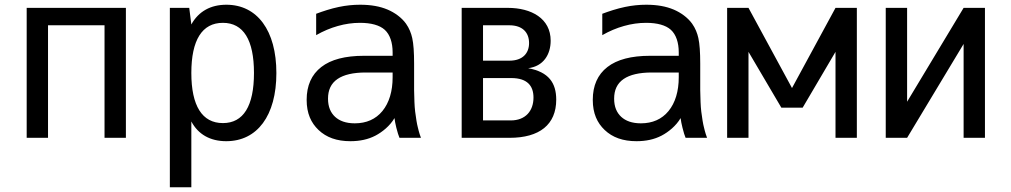

<svg xmlns="http://www.w3.org/2000/svg" viewBox="-20 -580 4254 808"><path d="M92.3 0H182.1V-473.6H419.9V0H509.8V-546.9H92.3Z M694.8 208H785.2V-68.8C814 -14.6 864.3 14.2 932.1 14.2C1062.5 14.2 1143.1 -93.3 1143.1 -272.5C1143.1 -451.7 1062.5 -560.1 932.6 -560.1C867.2 -560.1 815.9 -532.7 785.2 -477.1L776.4 -546.9H694.8ZM918 -62C830.6 -62 785.2 -134.8 785.2 -272.9C785.2 -411.6 830.6 -483.9 918 -483.9C1004.4 -483.9 1048.8 -412.1 1048.8 -272.9C1048.8 -133.8 1004.4 -62 918 -62Z M1454.6 14.2C1494.1 14.2 1529.3 6.8 1560.1 -9.3C1588.9 -24.4 1621.1 -50.3 1640.1 -83C1641.1 -72.8 1644.5 -56.6 1647.9 -42.5C1652.3 -24.4 1657.7 -7.8 1661.1 0H1751.5C1750 -2.9 1742.7 -24.4 1738.3 -44.4C1734.9 -56.6 1730.5 -83 1727.1 -110.4C1724.1 -134.8 1723.6 -162.6 1722.7 -200.2V-312C1722.7 -360.4 1720.2 -395.5 1714.8 -419.9C1710.4 -439.9 1702.1 -461.4 1688.5 -480.5C1669.9 -506.3 1641.1 -526.9 1611.3 -539.6C1579.1 -553.2 1541.5 -560.1 1495.6 -560.1C1465.8 -560.1 1436.5 -557.1 1406.2 -550.8C1372.6 -543.9 1337.4 -532.2 1310.5 -522V-432.1C1340.3 -449.2 1370.6 -461.9 1401.9 -470.7C1433.1 -479.5 1463.9 -483.9 1495.1 -483.9C1541.5 -483.9 1577.6 -474.1 1599.1 -454.6C1621.1 -434.6 1632.3 -400.9 1632.3 -359.4V-345.2H1511.7C1432.6 -345.2 1372.6 -329.6 1332 -297.9C1291 -266.1 1270.5 -219.7 1270.5 -159.7C1270.5 -102.5 1289.1 -63 1320.3 -33.2C1353.5 -1.5 1397.5 14.2 1454.6 14.2ZM1473.1 -61C1435.5 -61 1408.7 -71.3 1390.1 -88.4C1371.1 -106 1360.4 -130.9 1360.4 -164.6C1360.4 -200.7 1372.6 -228.5 1400.4 -247.6C1426.8 -265.6 1466.3 -274.9 1518.6 -274.9H1632.3V-254.9C1632.3 -195.8 1617.7 -147.5 1589.4 -112.8C1561 -78.1 1521.5 -61 1473.1 -61Z M1922.9 0H2124.5C2250.5 0 2320.8 -55.7 2320.8 -160.6C2320.8 -230.5 2289.6 -277.3 2202.6 -293C2267.1 -300.8 2297.4 -351.1 2297.4 -408.7C2297.4 -502.4 2216.3 -546.9 2116.7 -546.9H1922.9ZM2012.7 -324.7V-473.6H2123.5C2179.7 -473.6 2206.5 -442.4 2206.5 -398.9C2206.5 -355.5 2179.2 -324.7 2124 -324.7ZM2012.7 -73.2V-251.5H2131.3C2199.7 -251.5 2225.1 -218.3 2225.1 -169.4C2225.1 -113.3 2191.4 -73.2 2129.4 -73.2Z M2658.7 14.2C2698.2 14.2 2733.4 6.8 2764.2 -9.3C2793 -24.4 2825.2 -50.3 2844.2 -83C2845.2 -72.8 2848.6 -56.6 2852.1 -42.5C2856.4 -24.4 2861.8 -7.8 2865.2 0H2955.6C2954.1 -2.9 2946.8 -24.4 2942.4 -44.4C2939 -56.6 2934.6 -83 2931.2 -110.4C2928.2 -134.8 2927.7 -162.6 2926.8 -200.2V-312C2926.8 -360.4 2924.3 -395.5 2918.9 -419.9C2914.6 -439.9 2906.2 -461.4 2892.6 -480.5C2874 -506.3 2845.2 -526.9 2815.4 -539.6C2783.2 -553.2 2745.6 -560.1 2699.7 -560.1C2669.9 -560.1 2640.6 -557.1 2610.4 -550.8C2576.7 -543.9 2541.5 -532.2 2514.6 -522V-432.1C2544.4 -449.2 2574.7 -461.9 2606 -470.7C2637.2 -479.5 2668 -483.9 2699.2 -483.9C2745.6 -483.9 2781.7 -474.1 2803.2 -454.6C2825.2 -434.6 2836.4 -400.9 2836.4 -359.4V-345.2H2715.8C2636.7 -345.2 2576.7 -329.6 2536.1 -297.9C2495.1 -266.1 2474.6 -219.7 2474.6 -159.7C2474.6 -102.5 2493.2 -63 2524.4 -33.2C2557.6 -1.5 2601.6 14.2 2658.7 14.2ZM2677.2 -61C2639.6 -61 2612.8 -71.3 2594.2 -88.4C2575.2 -106 2564.5 -130.9 2564.5 -164.6C2564.5 -200.7 2576.7 -228.5 2604.5 -247.6C2630.9 -265.6 2670.4 -274.9 2722.7 -274.9H2836.4V-254.9C2836.4 -195.8 2821.8 -147.5 2793.5 -112.8C2765.1 -78.1 2725.6 -61 2677.2 -61Z M3040 0H3129.9V-361.8L3268.1 -127H3357.9L3496.1 -361.8V0H3585.9V-546.9H3496.1L3313 -209.5L3129.9 -546.9H3040Z M3707.5 0H3797.4L4035.2 -395V0H4125V-546.9H4035.2L3797.4 -151.9V-546.9H3707.5Z"/></svg>

Font: Hack
Style: Regular
Weight: 400
Monospace: yes
Designer: Christopher Simpkins
Foundry: Christopher Simpkins
Version: Version 2.010